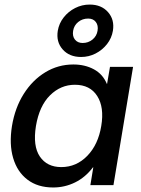

<svg xmlns="http://www.w3.org/2000/svg" viewBox="-20 -807 616 837"><path d="M211.9 10.3Q144.5 10.3 99.9 -23.7Q55.2 -57.6 37.4 -117.9Q19.5 -178.2 32.2 -257.8Q45.4 -337.4 83.5 -397.7Q121.6 -458 177.5 -491.9Q233.4 -525.9 299.8 -525.9Q350.1 -525.9 389.2 -504.9Q428.2 -483.9 445.8 -441.4H446.8L459.5 -515.6H560.1L474.6 0H374L386.7 -77.6H385.3Q352.1 -33.7 307.1 -11.7Q262.2 10.3 211.9 10.3ZM247.1 -78.6Q313 -78.6 360.6 -127.7Q408.2 -176.8 421.4 -257.8Q435.1 -339.4 403.8 -388.4Q372.6 -437.5 306.6 -437.5Q244.6 -437.5 198 -391.4Q151.4 -345.2 136.7 -257.8Q122.6 -170.4 153.8 -124.5Q185.1 -78.6 247.1 -78.6ZM333.5 -558.6Q282.2 -558.6 253.2 -591.6Q224.1 -624.5 231.9 -672.9Q237.3 -705.1 257.6 -731Q277.8 -756.8 307.6 -772Q337.4 -787.1 371.1 -787.1Q421.9 -787.1 450.9 -754.2Q480 -721.2 472.2 -672.9Q466.8 -640.6 446.5 -614.7Q426.3 -588.9 396.7 -573.7Q367.2 -558.6 333.5 -558.6ZM340.3 -619.6Q364.7 -619.6 383.1 -634.5Q401.4 -649.4 405.3 -672.9Q409.2 -696.3 397.7 -711.2Q386.2 -726.1 364.3 -726.1Q339.4 -726.1 321 -711.2Q302.7 -696.3 298.8 -672.9Q294.9 -649.4 306.6 -634.5Q318.4 -619.6 340.3 -619.6Z"/></svg>

Font: Inter Display Medium
Style: Italic
Weight: 500
Italic angle: -9.39999°
Designer: Rasmus Andersson
Foundry: rsms
Version: Version 4.000;git-a52131595